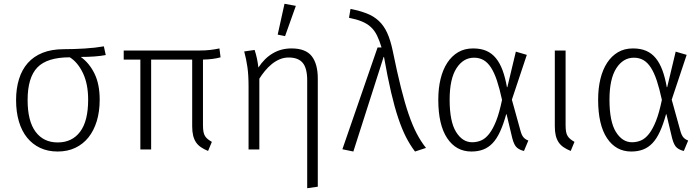

<svg xmlns="http://www.w3.org/2000/svg" viewBox="-20 -790 3693 1015"><path d="M65 -261Q65 -322 80.5 -372Q96 -422 127 -457Q158 -492 205.5 -511Q253 -530 318 -530Q371 -530 427.5 -533.5Q484 -537 529 -545L539 -499Q514 -494 479.5 -491.5Q445 -489 407 -489Q452 -457 479.5 -401Q507 -345 507 -263Q507 -200 491.5 -149.5Q476 -99 447.5 -63.5Q419 -28 378 -8.5Q337 11 285 11Q233 11 192.5 -8Q152 -27 123.5 -62Q95 -97 80 -147.5Q65 -198 65 -261ZM349 -487Q229 -487 177.5 -433.5Q126 -380 126 -261Q126 -150 168 -93.5Q210 -37 285 -37Q361 -37 403.5 -93.5Q446 -150 446 -263Q446 -346 418.5 -403.5Q391 -461 349 -487Z M1036 -523Q1066 -523 1091.5 -526Q1117 -529 1140 -534L1146 -487Q1107 -476 1053 -475V-128Q1053 -108 1055.5 -94Q1058 -80 1064 -70.5Q1070 -61 1079 -54Q1088 -47 1100 -40L1080 8Q1058 -1 1042 -12Q1026 -23 1016 -38Q1006 -53 1001 -73.5Q996 -94 996 -122V-475H779V0H722V-475H634V-523Z M1294 -333Q1294 -393 1288 -435Q1282 -477 1271 -518L1326 -526Q1333 -505 1338 -482Q1343 -459 1346 -433Q1378 -482 1422 -508Q1466 -534 1521 -534Q1596 -534 1628 -493Q1660 -452 1660 -375V197L1604 205V-365Q1604 -429 1580.5 -457.5Q1557 -486 1506 -486Q1481 -486 1458.5 -476.5Q1436 -467 1416.5 -451Q1397 -435 1380.5 -415Q1364 -395 1351 -374V0H1294ZM1448 -607 1484 -770 1544 -759 1487 -599Z M1790 -1 1976 -539H1997Q1986 -576 1973 -602.5Q1960 -629 1940.5 -647Q1921 -665 1893 -676.5Q1865 -688 1825 -696L1833 -743Q1882 -733 1918.5 -719Q1955 -705 1982 -680Q2009 -655 2026.5 -617Q2044 -579 2056 -522Q2079 -409 2099.5 -327Q2120 -245 2140.5 -185.5Q2161 -126 2183 -84Q2205 -42 2232 -8L2174 11Q2148 -23 2126.5 -65Q2105 -107 2085.5 -165Q2066 -223 2047.5 -302Q2029 -381 2010 -489H2008L1848 11Z M2656 -186Q2641 -132 2623.5 -94Q2606 -56 2584 -33Q2562 -10 2534.5 0.5Q2507 11 2472 11Q2391 11 2344 -59.5Q2297 -130 2297 -263Q2297 -323 2309 -372.5Q2321 -422 2344.5 -458Q2368 -494 2402 -514Q2436 -534 2481 -534Q2522 -534 2551.5 -521Q2581 -508 2602 -482Q2623 -456 2637 -418Q2651 -380 2660 -329H2662L2707 -517L2765 -500L2686 -263L2732 -97Q2738 -75 2747.5 -64Q2757 -53 2773 -47L2750 8Q2730 4 2714 -8.5Q2698 -21 2688 -60L2658 -186ZM2486 -485Q2429 -485 2393 -429Q2357 -373 2357 -263Q2357 -147 2391 -92.5Q2425 -38 2476 -38Q2501 -38 2523.5 -47.5Q2546 -57 2566 -82.5Q2586 -108 2603 -151Q2620 -194 2634 -262Q2621 -322 2607 -364Q2593 -406 2575.5 -433Q2558 -460 2536 -472.5Q2514 -485 2486 -485Z M2970 -523V-128Q2970 -108 2972.5 -94Q2975 -80 2981 -70.5Q2987 -61 2996 -54Q3005 -47 3017 -40L2997 8Q2975 -1 2959 -12Q2943 -23 2933 -38Q2923 -53 2918 -73.5Q2913 -94 2913 -122V-523Z M3501 -186Q3486 -132 3468.5 -94Q3451 -56 3429 -33Q3407 -10 3379.5 0.5Q3352 11 3317 11Q3236 11 3189 -59.5Q3142 -130 3142 -263Q3142 -323 3154 -372.5Q3166 -422 3189.5 -458Q3213 -494 3247 -514Q3281 -534 3326 -534Q3367 -534 3396.5 -521Q3426 -508 3447 -482Q3468 -456 3482 -418Q3496 -380 3505 -329H3507L3552 -517L3610 -500L3531 -263L3577 -97Q3583 -75 3592.5 -64Q3602 -53 3618 -47L3595 8Q3575 4 3559 -8.5Q3543 -21 3533 -60L3503 -186ZM3331 -485Q3274 -485 3238 -429Q3202 -373 3202 -263Q3202 -147 3236 -92.5Q3270 -38 3321 -38Q3346 -38 3368.5 -47.5Q3391 -57 3411 -82.5Q3431 -108 3448 -151Q3465 -194 3479 -262Q3466 -322 3452 -364Q3438 -406 3420.5 -433Q3403 -460 3381 -472.5Q3359 -485 3331 -485Z"/></svg>

Font: Jldddboxgfspflltxgxzjzlszac
Style: Regular
Weight: 300
Designer: Carrois Corporate & Edenspiekermann
Foundry: Carrois Corporate GbR & Edenspiekermann AG
Version: Version 2.001